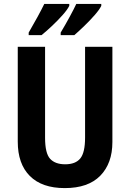

<svg xmlns="http://www.w3.org/2000/svg" viewBox="-20 -954 667 984"><path d="M556 -226Q556 -117 494 -53.5Q432 10 312 10Q195 10 133 -52Q71 -114 71 -228V-714H211V-248Q211 -168 237 -140Q263 -112 314 -112Q367 -112 391.5 -142Q416 -172 416 -249V-714H556ZM499 -924Q490 -905 465.5 -877Q441 -849 412 -821Q383 -793 361 -774H291V-787Q315 -827 337.5 -868.5Q360 -910 371 -934H499ZM335 -924Q325 -904 301 -877Q277 -850 248 -822.5Q219 -795 193 -774H127V-787Q151 -828 173 -868.5Q195 -909 207 -934H335Z"/></svg>

Font: Noto Sans Gujarati Condensed
Style: Bold
Weight: 700
Width: 3
Designer: Jelle Bosma - Monotype Design Team, Universal Thirst
Foundry: Monotype Imaging Inc.
Version: Version 2.106; ttfautohint (v1.8.4.7-5d5b)